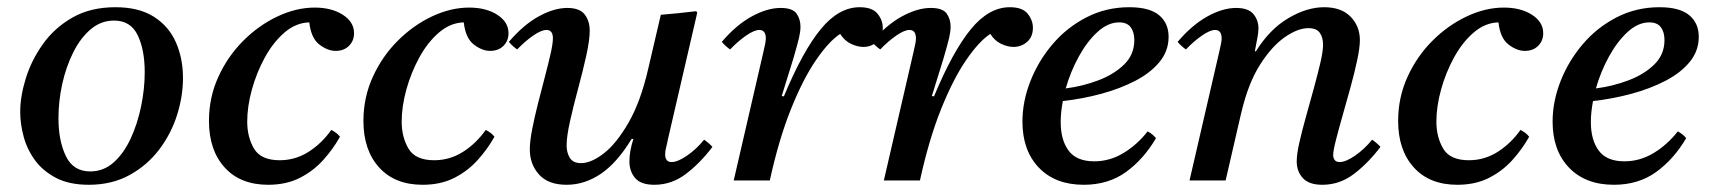

<svg xmlns="http://www.w3.org/2000/svg" viewBox="-20 -500 4736 532"><path d="M487 -284Q487 -233 470.5 -181Q454 -129 421 -85.5Q388 -42 339 -15Q290 12 226 12Q172 12 135.5 -7Q99 -26 77 -56Q55 -86 45.5 -121.5Q36 -157 36 -190Q36 -233 51.5 -283Q67 -333 99 -378Q131 -423 181 -451.5Q231 -480 300 -480Q365 -480 406.5 -453.5Q448 -427 467.5 -382.5Q487 -338 487 -284ZM381 -300Q381 -362 361.5 -402.5Q342 -443 296 -443Q260 -443 231.5 -419Q203 -395 183 -355Q163 -315 152.5 -267.5Q142 -220 142 -172Q142 -110 162.5 -67.5Q183 -25 230 -25Q267 -25 295 -50Q323 -75 342 -116Q361 -157 371 -205.5Q381 -254 381 -300Z M723 12Q646 12 602.5 -36Q559 -84 559 -165Q559 -230 585 -287Q611 -344 654 -387Q697 -430 749 -454.5Q801 -479 852 -479Q899 -479 930 -459Q961 -439 961 -408Q961 -387 947 -373Q933 -359 910 -359Q888 -359 865 -376.5Q842 -394 837 -438Q800 -437 768.5 -410Q737 -383 714 -341Q691 -299 678 -252Q665 -205 665 -163Q665 -120 684 -88Q703 -56 755 -56Q798 -56 834.5 -79Q871 -102 898 -140Q914 -132 922 -121Q903 -87 875.5 -56.5Q848 -26 810.5 -7Q773 12 723 12Z M1151 12Q1074 12 1030.5 -36Q987 -84 987 -165Q987 -230 1013 -287Q1039 -344 1082 -387Q1125 -430 1177 -454.5Q1229 -479 1280 -479Q1327 -479 1358 -459Q1389 -439 1389 -408Q1389 -387 1375 -373Q1361 -359 1338 -359Q1316 -359 1293 -376.5Q1270 -394 1265 -438Q1228 -437 1196.5 -410Q1165 -383 1142 -341Q1119 -299 1106 -252Q1093 -205 1093 -163Q1093 -120 1112 -88Q1131 -56 1183 -56Q1226 -56 1262.5 -79Q1299 -102 1326 -140Q1342 -132 1350 -121Q1331 -87 1303.5 -56.5Q1276 -26 1238.5 -7Q1201 12 1151 12Z M1776 -309 1811 -459Q1835 -461 1860 -463.5Q1885 -466 1909 -469L1912 -465L1830 -111Q1829 -104 1826 -93Q1823 -82 1823 -72Q1823 -63 1827 -57Q1831 -51 1841 -51Q1858 -51 1884 -69Q1910 -87 1931 -113Q1944 -104 1954 -93Q1920 -48 1880.5 -18Q1841 12 1793 12Q1756 12 1740 -6.5Q1724 -25 1724 -53Q1724 -81 1735 -115H1730Q1690 -49 1645 -18.5Q1600 12 1550 12Q1499 12 1473.5 -16.5Q1448 -45 1448 -86Q1448 -108 1454.5 -141.5Q1461 -175 1470.5 -212.5Q1480 -250 1489.5 -286Q1499 -322 1505.5 -350.5Q1512 -379 1512 -394Q1512 -417 1494 -417Q1480 -417 1457.5 -401.5Q1435 -386 1413 -363Q1406 -368 1400.5 -373Q1395 -378 1390 -384Q1430 -431 1472.5 -454.5Q1515 -478 1552 -478Q1586 -478 1600 -460Q1614 -442 1614 -415Q1614 -389 1604.5 -346Q1595 -303 1582 -255Q1569 -207 1559.5 -164.5Q1550 -122 1550 -97Q1550 -77 1559 -62.5Q1568 -48 1590 -48Q1618 -48 1653 -75Q1688 -102 1721.5 -160Q1755 -218 1776 -309Z M2113 0H2013L2095 -355Q2102 -384 2102 -393Q2102 -417 2084 -417Q2070 -417 2047.5 -401.5Q2025 -386 2003 -363Q1996 -368 1990.5 -373Q1985 -378 1980 -384Q2020 -431 2063 -454.5Q2106 -478 2143 -478Q2176 -478 2187 -462.5Q2198 -447 2198 -426Q2198 -413 2194 -395.5Q2190 -378 2178 -337L2146 -234L2152 -233Q2204 -358 2254 -419Q2304 -480 2362 -480Q2397 -480 2411.5 -462Q2426 -444 2426 -423Q2426 -398 2410 -384Q2394 -370 2372 -370Q2356 -370 2338 -378.5Q2320 -387 2308 -406Q2277 -386 2241 -333.5Q2205 -281 2171.5 -197.5Q2138 -114 2113 0Z M2529 0H2429L2511 -355Q2518 -384 2518 -393Q2518 -417 2500 -417Q2486 -417 2463.5 -401.5Q2441 -386 2419 -363Q2412 -368 2406.5 -373Q2401 -378 2396 -384Q2436 -431 2479 -454.5Q2522 -478 2559 -478Q2592 -478 2603 -462.5Q2614 -447 2614 -426Q2614 -413 2610 -395.5Q2606 -378 2594 -337L2562 -234L2568 -233Q2620 -358 2670 -419Q2720 -480 2778 -480Q2813 -480 2827.5 -462Q2842 -444 2842 -423Q2842 -398 2826 -384Q2810 -370 2788 -370Q2772 -370 2754 -378.5Q2736 -387 2724 -406Q2693 -386 2657 -333.5Q2621 -281 2587.5 -197.5Q2554 -114 2529 0Z M3218 -398Q3218 -359 3193 -328.5Q3168 -298 3125.5 -276Q3083 -254 3031 -240Q2979 -226 2925 -220Q2919 -189 2919 -162Q2919 -112 2941 -82.5Q2963 -53 3012 -53Q3055 -53 3093 -76Q3131 -99 3160 -136Q3176 -127 3183 -117Q3149 -59 3100 -23.5Q3051 12 2983 12Q2904 12 2858.5 -35.5Q2813 -83 2813 -163Q2813 -219 2835 -275Q2857 -331 2896.5 -377.5Q2936 -424 2990.5 -452Q3045 -480 3109 -480Q3165 -480 3191.5 -458Q3218 -436 3218 -398ZM2933 -255Q2980 -261 3023.5 -277.5Q3067 -294 3095 -321.5Q3123 -349 3123 -389Q3123 -411 3113 -424.5Q3103 -438 3081 -438Q3050 -438 3021 -411.5Q2992 -385 2969 -343Q2946 -301 2933 -255Z M3418 -182 3376 0H3276L3358 -355Q3365 -384 3365 -393Q3365 -417 3347 -417Q3333 -417 3310.5 -401.5Q3288 -386 3266 -363Q3259 -368 3253.5 -373Q3248 -378 3243 -384Q3283 -431 3325.5 -454.5Q3368 -478 3405 -478Q3439 -478 3453 -461Q3467 -444 3467 -421Q3467 -409 3463.5 -392.5Q3460 -376 3457 -358H3460Q3498 -419 3549.5 -449.5Q3601 -480 3649 -480Q3697 -480 3722.5 -453.5Q3748 -427 3748 -389Q3748 -368 3740.5 -333Q3733 -298 3722 -258Q3711 -218 3700 -179.5Q3689 -141 3681.5 -111.5Q3674 -82 3674 -70Q3674 -63 3678 -57Q3682 -51 3692 -51Q3709 -51 3735 -69Q3761 -87 3782 -113Q3795 -104 3805 -93Q3771 -48 3731.5 -18Q3692 12 3644 12Q3607 12 3590 -6.5Q3573 -25 3573 -53Q3573 -73 3580.5 -106Q3588 -139 3599 -178Q3610 -217 3620.5 -255.5Q3631 -294 3638.5 -326Q3646 -358 3646 -376Q3646 -396 3637 -409Q3628 -422 3605 -422Q3576 -422 3540 -397Q3504 -372 3471.5 -321Q3439 -270 3420 -190Z M4018 12Q3941 12 3897.5 -36Q3854 -84 3854 -165Q3854 -230 3880 -287Q3906 -344 3949 -387Q3992 -430 4044 -454.5Q4096 -479 4147 -479Q4194 -479 4225 -459Q4256 -439 4256 -408Q4256 -387 4242 -373Q4228 -359 4205 -359Q4183 -359 4160 -376.5Q4137 -394 4132 -438Q4095 -437 4063.5 -410Q4032 -383 4009 -341Q3986 -299 3973 -252Q3960 -205 3960 -163Q3960 -120 3979 -88Q3998 -56 4050 -56Q4093 -56 4129.5 -79Q4166 -102 4193 -140Q4209 -132 4217 -121Q4198 -87 4170.5 -56.5Q4143 -26 4105.5 -7Q4068 12 4018 12Z M4687 -398Q4687 -359 4662 -328.5Q4637 -298 4594.5 -276Q4552 -254 4500 -240Q4448 -226 4394 -220Q4388 -189 4388 -162Q4388 -112 4410 -82.5Q4432 -53 4481 -53Q4524 -53 4562 -76Q4600 -99 4629 -136Q4645 -127 4652 -117Q4618 -59 4569 -23.5Q4520 12 4452 12Q4373 12 4327.5 -35.5Q4282 -83 4282 -163Q4282 -219 4304 -275Q4326 -331 4365.5 -377.5Q4405 -424 4459.5 -452Q4514 -480 4578 -480Q4634 -480 4660.5 -458Q4687 -436 4687 -398ZM4402 -255Q4449 -261 4492.5 -277.5Q4536 -294 4564 -321.5Q4592 -349 4592 -389Q4592 -411 4582 -424.5Q4572 -438 4550 -438Q4519 -438 4490 -411.5Q4461 -385 4438 -343Q4415 -301 4402 -255Z"/></svg>

Font: Tiro Telugu
Style: Italic
Weight: 400
Italic angle: -11°
Designer: Telugu: John Hudson & Fiona Ross, assisted by Kaja Sojewska. Latin: John Hudson with Paul Hanslow, assisted by Kaja Soje
Foundry: Tiro Typeworks Ltd.
Version: Version 1.52